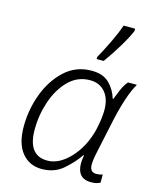

<svg xmlns="http://www.w3.org/2000/svg" viewBox="-121 -890 798 982"><g transform="rotate(15 278.5 -398.5)"><path d="M194 10Q262 10 308.5 -31Q355 -72 383 -114H386Q364 10 456 10Q486 10 504 -1V-44Q488 -38 471 -38Q436 -38 436 -79Q436 -99 443 -134L484 -326Q515 -466 554 -532H507Q490 -513 477 -482.5Q464 -452 456 -431H453Q440 -476 407 -509Q374 -542 313 -542Q230 -542 171 -487.5Q112 -433 81 -349.5Q50 -266 50 -177Q50 -86 89.5 -38Q129 10 194 10ZM211 -39Q108 -39 108 -177Q108 -252 132.5 -325Q157 -398 204 -445.5Q251 -493 318 -493Q367 -493 397 -459Q427 -425 427 -363Q427 -344 423.5 -316Q420 -288 412 -254Q388 -161 330.5 -100Q273 -39 211 -39ZM321 -606H358Q387 -645 421.5 -701.5Q456 -758 471 -795V-807H410Q395 -763 368.5 -708.5Q342 -654 321 -617Z"/></g></svg>

Font: Noto Sans UI Light
Style: Italic
Weight: 300
Italic angle: -12°
Designer: Monotype Design Team
Foundry: Monotype Imaging Inc.
Version: Version 1.901